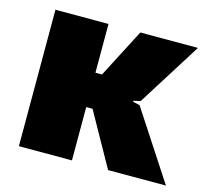

<svg xmlns="http://www.w3.org/2000/svg" viewBox="-84 -637 798 734"><g transform="rotate(15 315.5 -270.0)"><path d="M49 -540H259V-347H285L385 -540H613L454 -287L427 -281V-277L454 -271L631 0H402L284 -211H259V0H49Z"/></g></svg>

Font: Encode Sans Narrow
Style: Black
Weight: 900
Designer: Pablo Impallari, Andres Torresi
Foundry: Pablo Impallari, Andres Torresi
Version: Version 1.000; ttfautohint (v1.00) -l 8 -r 50 -G 200 -x 14 -